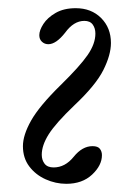

<svg xmlns="http://www.w3.org/2000/svg" viewBox="-20 -436 291 469"><path d="M142 13Q116 13 91.5 2Q67 -9 51.5 -29.5Q36 -50 36 -79Q36 -106 56 -141.5Q76 -177 128 -228Q175 -274 194 -301.5Q213 -329 213 -354Q213 -367 206.5 -376Q200 -385 186 -385Q160 -385 139 -356Q117 -328 98 -328Q89 -328 82.5 -334Q76 -340 76 -350Q76 -362 86 -377.5Q96 -393 116 -404.5Q136 -416 165 -416Q203 -416 227 -392Q251 -368 251 -331Q251 -302 232.5 -265Q214 -228 162 -179Q116 -135 99 -108Q82 -81 82 -58Q82 -45 89 -36Q96 -27 111 -27Q139 -27 160 -53Q181 -79 206 -79Q219 -79 224 -72.5Q229 -66 229 -57Q229 -32 205 -9.5Q181 13 142 13Z"/></svg>

Font: Junicode
Style: Italic
Weight: 400
Italic angle: -11°
Designer: Peter S. Baker
Version: Version 2.100; ttfautohint (v1.8.4)